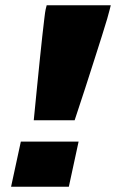

<svg xmlns="http://www.w3.org/2000/svg" viewBox="-20 -708 440 728"><path d="M108 -252Q114 -315 120 -373.5Q126 -432 131 -482.5Q136 -533 140.5 -572Q145 -611 148 -637Q151 -663 153 -672L157 -688H400L396 -672Q394 -663 386.5 -637Q379 -611 366.5 -572Q354 -533 338 -482.5Q322 -432 303 -373.5Q284 -315 263 -252ZM22 0 59 -171H278L241 0Z"/></svg>

Font: Saira Thin Black
Style: Italic
Weight: 900
Italic angle: -12°
Version: Version 1.101